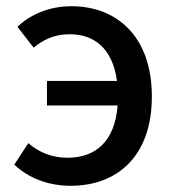

<svg xmlns="http://www.w3.org/2000/svg" viewBox="-20 -584 557 617"><path d="M88 -431C119 -456 154 -474 204 -474C285 -474 342 -426 356 -324H131V-245H358C349 -130 288 -77 196 -77C146 -77 103 -96 71 -124L26 -55C73 -10 138 13 207 13C357 13 468 -82 468 -274C468 -470 352 -564 210 -564C133 -564 74 -534 36 -498Z"/></svg>

Font: Genne Gothic Medium
Style: Regular
Weight: 500
Designer: Ryoko NISHIZUKA (kana & ideographs); Paul D. Hunt (Latin, Greek & Cyrillic); Wenlong ZHANG (bopomofo); Sandoll Communica
Foundry: Adobe Systems Incorporated
Version: Version 1.004;PS 1.004;hotconv 16.6.51;makeotf.lib2.5.65220